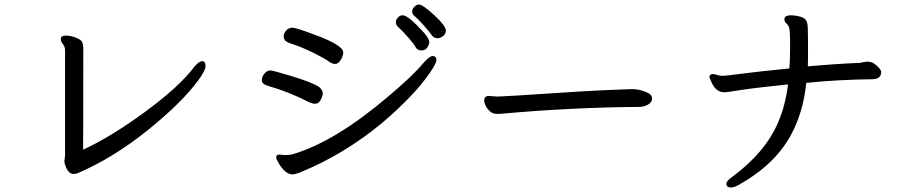

<svg xmlns="http://www.w3.org/2000/svg" viewBox="-20 -789 4040 853"><path d="M307.1 -16.1Q283.2 -16.1 270 -54.2Q266.1 -65.9 266.1 -73.2L269 -98.1V-565.9Q269 -582 259.5 -593Q250 -604 250 -616.2Q250 -630.9 273.9 -630.9Q293 -630.9 316.9 -621.8Q340.8 -612.8 345.5 -601.3Q350.1 -589.8 350.1 -575.2Q350.1 -252.9 349.6 -200.9Q349.1 -148.9 349.1 -124Q470.2 -179.2 623 -291Q775.9 -402.8 844.2 -493.2Q863.8 -517.1 878.9 -517.1Q893.1 -517.1 893.1 -495.1Q893.1 -476.1 860.8 -432.1Q788.1 -333 636 -210.4Q483.9 -87.9 326.2 -20Q317.9 -16.1 307.1 -16.1Z M1379.9 -328.1Q1369.1 -328.1 1355 -334Q1269 -378.9 1171.9 -407.2Q1143.1 -415 1143.1 -433.1Q1143.1 -448.2 1155 -462.2Q1167 -476.1 1181.2 -476.1Q1191.9 -476.1 1274.9 -450.9Q1357.9 -425.8 1393.1 -405.8Q1414.1 -392.1 1414.1 -372.1Q1404.8 -328.1 1379.9 -328.1ZM1278.8 -14.2Q1249 -14.2 1219.2 -62Q1207 -82 1207 -89.8Q1207 -102.1 1220.2 -102.1Q1231.9 -102.1 1244.1 -100.1Q1272 -100.1 1287.1 -106Q1471.2 -162.1 1703.1 -358.9Q1813 -451.2 1860.8 -508.8Q1888.2 -540 1901.9 -540Q1918.9 -540 1918.9 -522Q1918.9 -507.8 1889.2 -464.8Q1821.8 -366.2 1680.2 -245.1Q1509.8 -103 1311 -22Q1290 -14.2 1278.8 -14.2ZM1265.1 -598.1Q1240.2 -606.9 1240.2 -627Q1240.2 -640.1 1251.2 -653.1Q1262.2 -666 1279.8 -666Q1294.9 -666 1374 -636.2Q1504.9 -588.9 1504.9 -556.2Q1504.9 -541 1493.9 -522.9Q1482.9 -504.9 1469 -504.9Q1455.1 -504.9 1439.5 -516.8Q1423.8 -528.8 1372.3 -554.4Q1320.8 -580.1 1265.1 -598.1ZM1853 -564.9Q1834 -564.9 1826.4 -579.6Q1818.8 -594.2 1793 -623.5Q1767.1 -652.8 1747.1 -670.9Q1738.8 -679.2 1738.8 -690.2Q1738.8 -701.2 1747.8 -711.2Q1756.8 -721.2 1769 -721.2Q1793.9 -721.2 1865.2 -642.1Q1887.2 -615.2 1887.2 -602.1Q1887.2 -591.8 1878.7 -578.4Q1870.1 -564.9 1853 -564.9ZM1923.8 -619.1Q1910.2 -619.1 1900.9 -628.9Q1887.2 -648.9 1861.1 -678Q1835 -707 1823 -716.6Q1811 -726.1 1811 -737.8Q1811 -749 1821 -759Q1831.1 -769 1840.8 -769Q1857.9 -769 1909.4 -721.4Q1960.9 -673.8 1960.9 -652.8Q1960.9 -639.2 1949 -629.2Q1937 -619.1 1923.8 -619.1Z M2202.1 -283.2H2184.1Q2168.9 -283.2 2155.5 -295.7Q2142.1 -308.1 2136.5 -321.5Q2130.9 -335 2130.9 -340.8Q2130.9 -362.8 2151.9 -362.8L2189.9 -359.9Q2212.9 -359.9 2483.9 -377.9Q2634.8 -388.2 2788.1 -393.1Q2825.2 -393.1 2858.9 -376Q2877 -367.2 2877 -351.1Q2877 -334 2858.4 -324Q2839.8 -314 2820.8 -314Q2519 -312 2202.1 -283.2Z M3228 43.9Q3207 43.9 3207 27.8Q3207 14.2 3233.9 -3.9Q3381.8 -112.8 3439 -250Q3470.2 -325.2 3481 -414.1Q3326.2 -397.9 3267.1 -388.4Q3208 -378.9 3198.2 -378.9Q3158.2 -378.9 3138.2 -430.2L3131.8 -445.8Q3131.8 -460 3147 -460Q3155.8 -460 3165.8 -456.1Q3175.8 -452.1 3193.8 -452.1Q3204.1 -452.1 3276.1 -461.7Q3348.1 -471.2 3486.8 -484.9Q3490.2 -519 3490.2 -589.8Q3490.2 -659.2 3484.6 -670.2Q3479 -681.2 3471.9 -687Q3464.8 -692.9 3464.8 -704.1Q3464.8 -720.2 3492.2 -721.2Q3511.2 -721.2 3531.5 -716.1Q3551.8 -710.9 3559.8 -700.9Q3567.9 -690.9 3568.8 -663.6Q3569.8 -636.2 3569.8 -564Q3569.8 -508.8 3568.8 -494.1Q3699.2 -505.9 3801.8 -509.8Q3809.1 -511.2 3817.1 -513.2Q3825.2 -515.1 3835.9 -515.1Q3856 -515.1 3875 -497.6Q3894 -480 3895 -470.2Q3895 -437 3855 -437Q3702.1 -435.1 3562 -420.9Q3541 -216.8 3421.9 -89.8Q3359.9 -22.9 3262.2 32.2Q3241.2 43.9 3228 43.9Z"/></svg>

Font: LXGW WenKai Screen
Style: Regular
Weight: 400
Designer: LXGW / Fontworks Inc.
Foundry: LXGW / Fontworks Inc.
Version: Version 1.510;January 18,2025